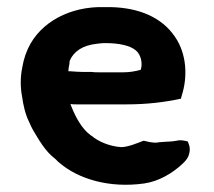

<svg xmlns="http://www.w3.org/2000/svg" viewBox="-20 -509 601 539"><path d="M42 -238C45 -215 51 -188 62 -166C65 -159 68 -153 71 -147L72 -146V-145C89 -117 106 -85 135 -63C139 -60 140 -57 148 -51C200 -7 286 20 385 6C427 0 465 -24 490 -47C495 -52 504 -59 509 -71C516 -90 512 -100 507 -112C497 -114 489 -117 476 -114C461 -111 453 -112 431 -110H429C417 -108 416 -108 401 -110L383 -114C365 -107 339 -96 320 -96C288 -98 255 -112 237 -128H236L235 -129C211 -146 193 -178 180 -211C179 -213 179 -214 178 -217C182 -216 188 -216 195 -216H336C392 -216 442 -222 488 -232L490 -240C507 -292 505 -357 471 -406C433 -462 368 -487 292 -489H255C162 -486 81 -437 53 -359V-358L52 -357C50 -349 47 -342 45 -332L42 -317C37 -292 37 -263 42 -238ZM172 -309C172 -316 174 -325 175 -330V-333C175 -334 175 -335 176 -339C187 -365 213 -382 251 -386C255 -387 262 -387 271 -388H275C315 -388 346 -381 362 -367C376 -355 381 -330 375 -313C360 -309 345 -306 326 -306H258C250 -306 244 -306 237 -307H215C202 -307 191 -308 177 -309Z"/></svg>

Font: Hussar Pisanka
Style: Bd
Weight: 700
Designer: Robert Jablonski
Foundry: Cannot Into Space Fonts
Version: Version 1.070